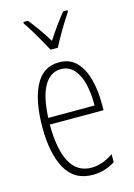

<svg xmlns="http://www.w3.org/2000/svg" viewBox="-118 -826 624 897"><g transform="rotate(-15 194.0 -377.0)"><path d="M199 -539Q252 -539 283.5 -505.5Q315 -472 329 -418Q343 -364 343 -303V-269H83Q83 -149 117 -86.5Q151 -24 220 -24Q273 -24 326 -61V-22Q304 -8 276.5 1Q249 10 218 10Q128 10 87 -64.5Q46 -139 46 -264Q46 -391 83.5 -465Q121 -539 199 -539ZM199 -506Q149 -506 119 -455.5Q89 -405 84 -301H308Q309 -357 298 -403.5Q287 -450 262.5 -478Q238 -506 199 -506ZM177 -606Q164 -630 148 -658.5Q132 -687 116 -713Q100 -739 88 -756V-764H110Q129 -740 152 -708Q175 -676 194 -644Q215 -677 234.5 -704Q254 -731 280 -764H301V-756Q279 -724 254.5 -682.5Q230 -641 212 -606Z"/></g></svg>

Font: Noto Sans Tamil ExtraCondensed ExtraLight
Style: Regular
Weight: 200
Width: 2
Designer: Jelle Bosma - Monotype Design Team
Foundry: Monotype Imaging Inc.
Version: Version 2.004; ttfautohint (v1.8.4.7-5d5b)